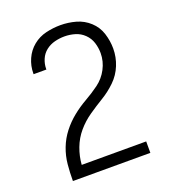

<svg xmlns="http://www.w3.org/2000/svg" viewBox="-135 -845 847 946"><g transform="rotate(-20 288.0 -371.5)"><path d="M85 0H491V-60H153Q156 -104 172 -146.5Q188 -189 217 -223Q246 -257 283 -282.5Q320 -308 358 -331Q396 -354 428.5 -385.5Q461 -417 478 -459Q495 -501 495 -546Q495 -586 482.5 -625.5Q470 -665 439.5 -693Q409 -721 369.5 -732Q330 -743 289 -743Q251 -743 213 -734Q175 -725 145 -700.5Q115 -676 99 -640Q83 -604 83 -565V-561H150V-564Q150 -590 160.5 -614.5Q171 -639 191.5 -655Q212 -671 237.5 -677.5Q263 -684 289 -684Q317 -684 344 -676Q371 -668 391.5 -648Q412 -628 420.5 -601Q429 -574 429 -546Q429 -503 408.5 -464Q388 -425 353 -399.5Q318 -374 281 -353Q244 -332 210.5 -305Q177 -278 150.5 -244Q124 -210 108.5 -169.5Q93 -129 89 -86.5Q85 -44 85 -1Z"/></g></svg>

Font: Iosevka Sparkle Light
Style: Regular
Weight: 300
Designer: Belleve Invis
Foundry: Belleve Invis
Version: Version 4.5.0; ttfautohint (v1.8.3)